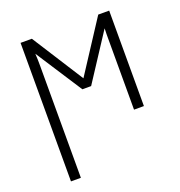

<svg xmlns="http://www.w3.org/2000/svg" viewBox="-137 -649 945 1006"><g transform="rotate(-20 335.0 -146.0)"><path d="M143.1 240.2V-380.9C143.1 -408.2 142.6 -432.1 141.1 -452.1L309.1 -192.9H357.9L527.8 -453.1C527.3 -442.9 526.9 -431.6 526.9 -419.4V-416V-415V-413.6V-412.6V-409.2V-408.2V-404.8V-403.3V0H582V-532.2H521L334 -245.1L150.9 -532.2H87.9V240.2Z"/></g></svg>

Font: Noto Reveo Sans
Style: Regular
Weight: 300
Designer: Monotype Design Team
Foundry: Monotype Imaging Inc.
Version: Version 2.007